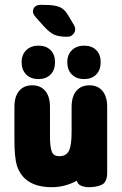

<svg xmlns="http://www.w3.org/2000/svg" viewBox="-20 -768 509 799"><path d="M300 -16Q303 -1 318 5Q333 11 349 11Q382 11 404 0.5Q426 -10 426 -50V-323Q426 -366 406.5 -389.5Q387 -413 352 -413Q317 -413 297.5 -389.5Q278 -366 278 -323V-222Q278 -193 275.5 -173Q273 -153 267 -141Q256 -118 227 -118Q215 -118 207 -122.5Q199 -127 195 -139Q188 -157 188 -202V-323Q188 -366 168.5 -389.5Q149 -413 114 -413Q79 -413 59.5 -389.5Q40 -366 40 -323V-191Q40 -149 42.5 -123.5Q45 -98 50 -80Q79 11 196 11Q250 11 300 -16ZM140 -578Q109 -578 89.5 -559.5Q70 -541 70 -509Q70 -477 89 -458Q108 -439 140 -439Q172 -439 190.5 -458Q209 -477 209 -509Q209 -541 190.5 -559.5Q172 -578 140 -578ZM330 -578Q299 -578 279.5 -559.5Q260 -541 260 -509Q260 -477 279 -458Q298 -439 330 -439Q362 -439 380.5 -458Q399 -477 399 -509Q399 -541 380.5 -559.5Q362 -578 330 -578ZM129 -696 163 -658Q186 -633 205 -624Q224 -615 260 -615Q274 -615 283.5 -624.5Q293 -634 293 -647Q293 -657 284 -670L265 -702Q254 -721 242 -730.5Q230 -740 209.5 -744Q189 -748 151 -748Q135 -748 126 -740.5Q117 -733 117 -719Q117 -710 129 -696Z"/></svg>

Font: Beiruti Black
Style: Regular
Weight: 900
Designer: Arlette Boutros
Foundry: Boutros
Version: Version 1.41